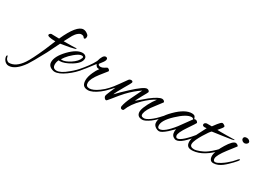

<svg xmlns="http://www.w3.org/2000/svg" viewBox="-273 -1204 2804 2072"><g transform="rotate(30 1129.5 -167.5)"><path d="M400 -510C379 -530 358 -540 337 -540C282 -540 222 -467 157 -322C92 -323 60 -324 63 -324C58 -324 53 -322 48 -318C41 -313 37 -307 37 -300C37 -285 70 -277 137 -276L83 -146C36 -39 -1 33 -26 70C-73 140 -125 175 -181 175C-191 175 -201 170 -211 160C-231 140 -226 114 -234 114C-238 114 -241 118 -243 126C-242 165 -210 205 -170 205C-115 205 -58 164 0 81C16 58 56 -11 119 -128C151 -191 176 -242 194 -280C231 -287 267 -293 304 -299C351 -308 375 -316 375 -321C375 -322 374 -324 371 -325C347 -323 299 -322 226 -322H214C239 -370 255 -401 264 -416C273 -431 290 -455 309 -468C328 -482 335 -482 350 -482C361 -482 375 -475 380 -466C383 -461 386 -458 390 -458C402 -458 408 -468 408 -489C408 -498 405 -505 400 -510Z M552 -168C557 -175 560 -180 560 -185C560 -189 558 -191 554 -191C549 -191 544 -187 538 -179C509 -142 475 -108 434 -75C381 -30 338 -8 305 -8C272 -8 256 -25 256 -60C256 -80 261 -99 271 -117C274 -116 279 -115 285 -115C320 -115 365 -131 418 -163C477 -199 507 -236 507 -273C507 -297 486 -316 455 -316C408 -316 355 -285 296 -224C238 -163 209 -109 209 -62C209 -26 230 -2 273 10C279 12 286 13 293 13C328 13 372 -6 423 -43C472 -78 515 -119 552 -168ZM480 -266C469 -234 442 -204 398 -175C358 -150 325 -137 299 -137C294 -137 289 -138 286 -139C294 -152 302 -163 310 -174C327 -196 349 -219 377 -242C413 -272 441 -287 461 -287C478 -287 485 -280 480 -266Z M925 -144C932 -152 934 -159 934 -162C934 -167 931 -169 927 -169C924 -169 920 -164 917 -161L893 -133C872 -110 849 -89 820 -68C775 -35 737 -19 707 -19C678 -19 663 -34 663 -64C663 -97 684 -141 727 -196L796 -283C800 -294 785 -311 769 -311C767 -311 765 -311 763 -310L737 -294C722 -285 709 -281 697 -281C676 -281 666 -288 666 -302C666 -303 674 -313 690 -334C707 -355 715 -372 715 -384C715 -398 707 -405 692 -405C669 -405 649 -376 634 -318C606 -263 562 -206 511 -147C506 -141 502 -136 499 -131C496 -126 494 -122 494 -118C494 -115 495 -114 499 -114C506 -114 530 -140 571 -191L645 -287C656 -264 669 -253 685 -253C689 -253 693 -253 698 -254C682 -233 667 -208 654 -178C637 -140 628 -107 628 -78C628 -27 646 5 703 5C738 5 781 -15 833 -54C859 -74 877 -91 893 -108Z M1565 -154C1570 -159 1574 -166 1574 -170C1574 -173 1572 -175 1568 -175C1561 -175 1551 -164 1543 -155C1478 -80 1412 -35 1379 -35C1351 -35 1339 -47 1342 -71C1347 -106 1371 -151 1416 -207C1459 -262 1480 -290 1480 -291C1480 -304 1463 -316 1447 -316C1420 -316 1375 -292 1312 -243C1312 -242 1275 -211 1201 -149C1203 -156 1217 -184 1243 -231C1269 -276 1282 -301 1282 -304C1282 -319 1265 -329 1250 -329C1224 -329 1170 -291 1088 -215C1035 -166 994 -126 965 -94C970 -112 991 -151 1026 -212C1060 -269 1077 -300 1077 -305C1077 -318 1070 -324 1057 -324C1044 -324 1033 -319 1026 -309C978 -241 945 -196 928 -174C905 -145 884 -123 864 -103C857 -96 856 -91 856 -89C856 -84 858 -82 861 -82C869 -82 886 -101 889 -104L949 -167C939 -145 929 -123 920 -101C905 -66 897 -44 897 -34C897 -22 910 1 929 1C933 1 948 -15 974 -48C1010 -94 1042 -132 1069 -161C1116 -211 1165 -252 1215 -285C1193 -240 1171 -196 1150 -151C1127 -104 1112 -62 1105 -25C1105 -7 1113 2 1129 2C1137 2 1143 -1 1146 -6C1167 -62 1206 -119 1264 -176C1313 -223 1359 -258 1402 -279C1379 -250 1358 -217 1339 -180C1320 -143 1309 -114 1305 -93C1304 -87 1303 -81 1303 -75C1303 -33 1326 -12 1371 -12C1393 -12 1424 -27 1464 -56C1502 -85 1533 -116 1565 -154Z M1992 -175C1998 -183 2001 -190 2001 -195C2001 -200 1999 -202 1996 -202C1994 -202 1992 -201 1990 -198C1898 -83 1835 -26 1800 -26C1788 -26 1781 -34 1778 -49C1774 -72 1794 -115 1837 -178C1880 -242 1902 -275 1901 -277C1900 -286 1886 -302 1870 -302C1865 -302 1861 -299 1856 -299C1853 -299 1849 -321 1840 -330C1832 -337 1820 -341 1804 -341C1748 -341 1684 -306 1613 -235C1542 -165 1509 -104 1516 -52C1520 -21 1559 5 1591 5C1609 5 1638 -12 1678 -47L1740 -107C1737 -94 1736 -83 1736 -73C1736 -40 1751 -18 1780 -7C1785 -5 1791 -4 1797 -4C1842 -4 1907 -61 1992 -175ZM1846 -290 1740 -144C1673 -59 1620 -17 1582 -17C1569 -17 1561 -25 1558 -41C1551 -84 1583 -139 1655 -206C1724 -271 1779 -304 1820 -304C1833 -304 1841 -299 1846 -290Z M2341 -324C2331 -323 2299 -323 2244 -322C2184 -321 2146 -322 2129 -323C2161 -359 2177 -381 2177 -390C2177 -396 2172 -402 2161 -408C2150 -414 2143 -416 2138 -415C2127 -411 2113 -398 2095 -375C2083 -358 2071 -342 2058 -326H2000C1994 -325 1991 -325 1991 -325C1987 -324 1982 -322 1978 -319C1971 -314 1967 -308 1967 -301C1967 -281 1985 -274 2020 -281C2001 -246 1983 -210 1965 -174C1941 -127 1929 -90 1929 -65C1929 -4 1962 10 2017 5C2055 1 2099 -12 2146 -41C2194 -70 2233 -106 2265 -145C2275 -157 2280 -166 2280 -171C2280 -174 2279 -175 2277 -175C2273 -175 2267 -170 2258 -161C2216 -116 2172 -79 2138 -58C2117 -45 2051 -15 2015 -15C1979 -15 1964 -30 1964 -52C1964 -88 1993 -140 2019 -184C2050 -235 2072 -266 2085 -277C2089 -278 2136 -285 2226 -297C2305 -307 2344 -315 2344 -321C2344 -322 2343 -323 2341 -324Z M2492 -375C2492 -394 2469 -408 2450 -408C2425 -408 2412 -399 2412 -380C2412 -361 2431 -344 2454 -344C2470 -344 2492 -359 2492 -375ZM2459 -108C2485 -135 2502 -156 2502 -163C2502 -167 2501 -169 2498 -169C2495 -169 2484 -163 2471 -146C2451 -121 2430 -101 2394 -71C2380 -59 2314 -9 2281 -9C2266 -9 2256 -18 2256 -41C2256 -68 2281 -114 2331 -179C2382 -245 2407 -278 2407 -277C2407 -289 2384 -301 2372 -301C2347 -300 2317 -269 2280 -209C2246 -154 2226 -108 2220 -73C2219 -67 2218 -61 2218 -55C2218 -6 2240 11 2269 11C2348 11 2410 -59 2459 -108Z"/></g></svg>

Font: AlexBrush
Style: Regular
Weight: 400
Designer: Robert E. Leuschke
Foundry: Robert E. Leuschke
Version: Version 1.001